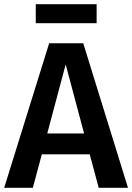

<svg xmlns="http://www.w3.org/2000/svg" viewBox="-25 -898 632 918"><path d="M587 0H447L404 -160H175L132 0H-5L210 -691H373ZM377 -260 289 -590 201 -260ZM437 -787H146V-878H437Z"/></svg>

Font: Trujillo Medium
Style: Regular
Weight: 500
Designer: Fira Sans original fonts by bBox Type GmbH, Carrois Corporate GbR, & Edenspiekermann AG / Changes by Cristiano Sobral
Foundry: Fira Sans original fonts by bBox Type GmbH, Carrois Corporate GbR, & Edenspiekermann AG / Changes by Cristiano Sobral
Version: Version 4.301;October 17, 2021;FontCreator 14.0.0.2814 64-bi